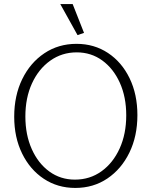

<svg xmlns="http://www.w3.org/2000/svg" viewBox="-20 -912 747 946"><path d="M351 14Q264 14 196 -31Q128 -76 89 -155.5Q50 -235 50 -337Q50 -441 89.5 -522Q129 -603 198.5 -649.5Q268 -696 357 -696Q444 -696 512 -651Q580 -606 618.5 -526.5Q657 -447 657 -345Q657 -241 617.5 -160Q578 -79 509 -32.5Q440 14 351 14ZM349 -27Q423 -27 480 -68Q537 -109 569.5 -180.5Q602 -252 602 -344Q602 -434 570.5 -504Q539 -574 484 -614Q429 -654 358 -654Q285 -654 227.5 -613Q170 -572 137.5 -501Q105 -430 105 -338Q105 -248 136.5 -177.5Q168 -107 223 -67Q278 -27 349 -27ZM362 -739 394 -750 338 -892H277Z"/></svg>

Font: Catamaran Thin
Style: Regular
Weight: 100
Designer: Pria Ravichandran
Version: Version 2.000